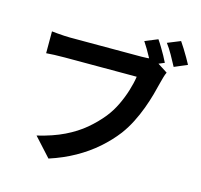

<svg xmlns="http://www.w3.org/2000/svg" viewBox="-127 -1006 1254 1200"><g transform="rotate(15 500.0 -406.0)"><path d="M759 -842.6Q772.4 -823.7 786.7 -799.7Q801 -775.7 814.1 -752.4Q827.1 -729.1 835.8 -710.6L752.4 -675.6Q742.4 -696.3 729.8 -719.4Q717.3 -742.4 703.7 -765.7Q690.2 -788.9 676.6 -808.8ZM898.9 -868.4Q911.6 -850.3 926.6 -826.1Q941.6 -801.9 955.6 -777.8Q969.5 -753.7 979 -735.8L895.6 -700.2Q879.4 -731.2 857.9 -769.3Q836.5 -807.4 815.7 -834.6ZM862.5 -654.2Q855.6 -640.2 850.2 -620.8Q844.8 -601.4 840.5 -585Q831.9 -548.5 819.2 -502.8Q806.5 -457.1 788.3 -407.9Q770.1 -358.7 745.7 -310.7Q721.3 -262.6 690.2 -220.6Q644.9 -161.3 585.3 -109Q525.7 -56.7 451.5 -15.1Q377.3 26.6 288 55.6L179.1 -64.1Q278.8 -87.8 351.2 -123Q423.7 -158.2 477 -203.2Q530.3 -248.1 571 -298.7Q604.3 -340.6 628 -389.9Q651.6 -439.1 666.9 -488.7Q682.3 -538.2 688.5 -581.1Q673.7 -581.1 638.9 -581.1Q604.1 -581.1 557.8 -581.1Q511.6 -581.1 461 -581.1Q410.5 -581.1 363.3 -581.1Q316.1 -581.1 278.7 -581.1Q241.3 -581.1 222.7 -581.1Q188.4 -581.1 155.9 -579.8Q123.5 -578.5 103.7 -576.7V-718Q119.1 -716.3 140.4 -714.4Q161.8 -712.5 184.4 -711.2Q207 -709.9 223 -709.9Q238.8 -709.9 268.7 -709.9Q298.6 -709.9 337.3 -709.9Q376 -709.9 418.7 -709.9Q461.4 -709.9 503.6 -709.9Q545.8 -709.9 582.8 -709.9Q619.9 -709.9 647 -709.9Q674.1 -709.9 685.7 -709.9Q700.8 -709.9 722.5 -711.2Q744.2 -712.5 763.9 -717.6Z"/></g></svg>

Font: Noto Sans SC Thin
Style: Regular
Weight: 100
Designer: Ryoko NISHIZUKA 西塚涼子 (kana, bopomofo & ideographs); Paul D. Hunt (Latin, Greek & Cyrillic); Sandoll Communications 산돌커뮤니
Foundry: Adobe
Version: Version 2.004-H2;hotconv 1.0.118;makeotfexe 2.5.65603